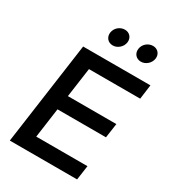

<svg xmlns="http://www.w3.org/2000/svg" viewBox="-227 -1090 1088 1211"><g transform="rotate(30 317.0 -484.5)"><path d="M40 0H530L545 -105H172L202 -321H555L570 -426H217L247 -640H620L634 -745H144ZM248 -907C243 -872 266 -844 302 -844C336 -844 368 -872 373 -907C378 -942 354 -969 320 -969C284 -969 253 -942 248 -907ZM453 -907C448 -872 471 -844 507 -844C541 -844 573 -872 578 -907C583 -942 559 -969 525 -969C489 -969 458 -942 453 -907Z"/></g></svg>

Font: Mluvka SemiBold
Style: Italic
Weight: 600
Italic angle: -8°
Designer: Modified by Jiří Krblich, Original typeface by Gumpita Rahayu
Foundry: Gumpita Rahayu & Jiří Krblich
Version: Version 2.000;Glyphs 3.1.1 (3134)